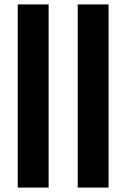

<svg xmlns="http://www.w3.org/2000/svg" viewBox="-20 -851 573 871"><path d="M60.5 0V-831H200.5V0ZM332.5 0V-831H472.5V0Z"/></svg>

Font: Merriweather 24pt
Style: Bold
Weight: 700
Designer: Eben Sorkin
Foundry: Eben Sorkin
Version: Version 2.100